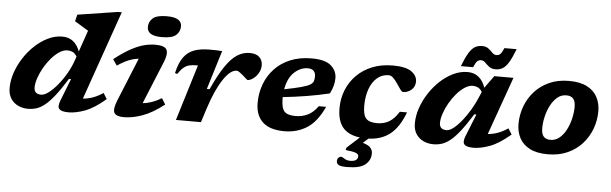

<svg xmlns="http://www.w3.org/2000/svg" viewBox="-56 -953 4442 1395"><g transform="rotate(5 2165.0 -256.0)"><path d="M727 -107Q644.5 -36 577.8 -11.5Q511 13 459 13Q408 13 391.2 -4.2Q374.5 -21.5 392.5 -67L456 -229.5H441Q392.5 -151.5 354.5 -103.5Q316.5 -55.5 284.8 -30.2Q253 -5 223.5 4Q194 13 162.5 13Q124.5 13 91.2 -2.2Q58 -17.5 37.5 -48.5Q17 -79.5 17 -127Q17 -181.5 36.2 -238.2Q55.5 -295 89.5 -347.5Q123.5 -400 168 -441.5Q212.5 -483 263.2 -507.2Q314 -531.5 366.5 -531.5Q458.5 -531.5 494.5 -434L548.5 -590Q539.5 -595.5 521.2 -606.5Q503 -617.5 483 -629.8Q463 -642 448.5 -650.5L460.5 -699.5L752.5 -745H781L554 -95.5Q590.5 -98.5 625.5 -110.8Q660.5 -123 700.5 -149.5ZM197.5 -146Q197.5 -97.5 249 -97.5Q273.5 -97.5 305 -121.8Q336.5 -146 369 -185.8Q401.5 -225.5 429 -273.8Q456.5 -322 472.5 -370L481.5 -396Q467 -419 450 -427Q433 -435 413 -435Q383.5 -435 353.2 -415Q323 -395 295 -362.5Q267 -330 245 -291.2Q223 -252.5 210.2 -214.2Q197.5 -176 197.5 -146Z M979 -655Q979 -694 1008 -719.5Q1037 -745 1110 -745Q1166 -745 1192.2 -728.5Q1218.5 -712 1218.5 -681Q1218.5 -641.5 1189.5 -616Q1160.5 -590.5 1087.5 -590.5Q1031.5 -590.5 1005.2 -607Q979 -623.5 979 -655ZM805.5 -107 933 -419.5Q896 -415.5 860 -401Q824 -386.5 778.5 -356L748 -400Q815.5 -453 868.2 -481.5Q921 -510 963.8 -520.8Q1006.5 -531.5 1043.5 -531.5Q1113 -531.5 1127.8 -502.8Q1142.5 -474 1117 -411.5L989.5 -100.5Q1058.5 -107 1126.5 -149L1153.5 -104.5Q1067 -37.5 994.8 -12.2Q922.5 13 861.5 13Q807 13 792 -12.2Q777 -37.5 805.5 -107Z M1366 -408.5H1359.5Q1326.5 -408.5 1303.5 -403Q1280.5 -397.5 1261.5 -381.5Q1242.5 -365.5 1221.5 -334L1204.5 -338.5Q1221.5 -414 1252 -455.8Q1282.5 -497.5 1329 -514Q1375.5 -530.5 1440 -530.5Q1471.5 -530.5 1490 -530Q1508.5 -529.5 1532 -527.5L1445 -244H1465Q1513.5 -350.5 1556.5 -413.8Q1599.5 -477 1642.2 -504.2Q1685 -531.5 1733.5 -531.5Q1781 -531.5 1804.2 -508.5Q1827.5 -485.5 1827.5 -450Q1827.5 -418.5 1811.8 -392.2Q1796 -366 1774.2 -350.2Q1752.5 -334.5 1734 -334.5Q1731.5 -334.5 1720 -345Q1708.5 -355.5 1696 -366.5Q1683.5 -377.5 1670.8 -386.2Q1658 -395 1650 -395Q1603.5 -395 1551.8 -316.5Q1500 -238 1456.5 -103L1423.5 0H1241Z M2320 -190Q2267.5 -76.5 2195.2 -31.8Q2123 13 2032.5 13Q1926 13 1873.8 -36Q1821.5 -85 1821.5 -175Q1821.5 -247 1845.2 -311.2Q1869 -375.5 1915.2 -425.2Q1961.5 -475 2029.5 -503.2Q2097.5 -531.5 2185.5 -531.5Q2284.5 -531.5 2326.8 -494Q2369 -456.5 2369 -403Q2369 -377 2361.8 -348.5Q2354.5 -320 2338.5 -289.5Q2255.5 -269.5 2168.2 -255.5Q2081 -241.5 1999.5 -233Q1999.5 -227.5 1999.5 -221.5Q1999.5 -154.5 2022 -129.2Q2044.5 -104 2103.5 -104Q2152 -104 2192.5 -123.5Q2233 -143 2266.5 -190ZM2163 -457.5Q2111 -457.5 2065.5 -416.2Q2020 -375 2005 -290.5Q2083 -306 2126.8 -317.8Q2170.5 -329.5 2190.2 -341.5Q2210 -353.5 2215 -368.2Q2220 -383 2220 -404Q2220 -428.5 2206 -443Q2192 -457.5 2163 -457.5Z M2507.5 232.5Q2465.5 232.5 2448.8 223.8Q2432 215 2432 196Q2432 181.5 2440.2 171.8Q2448.5 162 2461 162Q2468.5 162 2485.5 173.8Q2502.5 185.5 2528 185.5Q2583.5 185.5 2583.5 146.5Q2583.5 133 2564.5 124.5Q2545.5 116 2488 110L2493.5 92L2583.5 10.5Q2499 0 2458.2 -48.8Q2417.5 -97.5 2417.5 -189Q2417.5 -260 2442.5 -322Q2467.5 -384 2514.5 -431.2Q2561.5 -478.5 2628 -505Q2694.5 -531.5 2777.5 -531.5Q2871 -531.5 2912.8 -502Q2954.5 -472.5 2954.5 -429.5Q2954.5 -392.5 2927.8 -369.2Q2901 -346 2866.5 -346Q2858 -346 2845.8 -363.5Q2833.5 -381 2818 -404Q2802.5 -427.5 2786.5 -443Q2770.5 -458.5 2753.5 -458.5Q2705 -458.5 2669.5 -428.2Q2634 -398 2614.5 -344.5Q2595 -291 2595 -221.5Q2595 -154.5 2618.5 -129.2Q2642 -104 2698.5 -104Q2749 -104 2786.8 -126.8Q2824.5 -149.5 2856.5 -201H2909Q2867.5 -90.5 2803.8 -40.2Q2740 10 2646.5 13L2608 47.5Q2649 58.5 2664.8 76.8Q2680.5 95 2680.5 118.5Q2680.5 168 2641.8 200.2Q2603 232.5 2507.5 232.5Z M3348 -68.5 3412.5 -229.5H3397Q3348.5 -151.5 3310.8 -103.5Q3273 -55.5 3241 -30.2Q3209 -5 3179.5 4Q3150 13 3119 13Q3080.5 13 3047.2 -2.2Q3014 -17.5 2993.2 -48.5Q2972.5 -79.5 2972.5 -127Q2972.5 -181.5 2991.8 -238.2Q3011 -295 3045 -347.5Q3079 -400 3123.5 -441.5Q3168 -483 3218.8 -507.2Q3269.5 -531.5 3322 -531.5Q3417 -531.5 3452.5 -428.5L3517.5 -518.5H3657.5L3507 -95.5Q3543.5 -98.5 3578.2 -110.8Q3613 -123 3653 -149.5L3680 -107Q3597 -36 3530.2 -11.5Q3463.5 13 3411.5 13Q3360.5 13 3345 -5Q3329.5 -23 3348 -68.5ZM3154 -146Q3154 -97.5 3205.5 -97.5Q3229 -97.5 3258.5 -121.2Q3288 -145 3318.5 -183.5Q3349 -222 3375.5 -267.5Q3402 -313 3420 -356.5L3437 -396.5Q3422.5 -419 3405.8 -427Q3389 -435 3369 -435Q3340 -435 3309.5 -415Q3279 -395 3251.2 -362.5Q3223.5 -330 3201.5 -291.2Q3179.5 -252.5 3166.8 -214.2Q3154 -176 3154 -146ZM3662.5 -728Q3638 -664.5 3617 -630Q3596 -595.5 3573.5 -582.2Q3551 -569 3522 -569Q3492.5 -569 3474.5 -583.2Q3456.5 -597.5 3443 -611.5Q3429.5 -625.5 3413 -625.5Q3396.5 -625.5 3385 -615.5Q3373.5 -605.5 3358.5 -570H3269.5Q3293.5 -633.5 3314.8 -668Q3336 -702.5 3358.5 -715.8Q3381 -729 3410.5 -729Q3440 -729 3457.8 -714.8Q3475.5 -700.5 3489 -686.5Q3502.5 -672.5 3519 -672.5Q3535.5 -672.5 3546.8 -682.5Q3558 -692.5 3573.5 -728Z M4062 -531.5Q4143 -531.5 4194 -505Q4245 -478.5 4269 -432.8Q4293 -387 4293 -331Q4293 -264.5 4270.5 -203Q4248 -141.5 4204.5 -92.8Q4161 -44 4098 -15.5Q4035 13 3954 13Q3873 13 3822 -13.5Q3771 -40 3747 -85.5Q3723 -131 3723 -187.5Q3723 -254 3745.5 -315.5Q3768 -377 3811.5 -425.8Q3855 -474.5 3918 -503Q3981 -531.5 4062 -531.5ZM3964 -93Q4000.5 -93 4029.2 -116.8Q4058 -140.5 4077.8 -178.5Q4097.5 -216.5 4108 -261Q4118.5 -305.5 4118.5 -347Q4118.5 -388 4101.8 -406.8Q4085 -425.5 4052 -425.5Q4015 -425.5 3986.5 -401.8Q3958 -378 3938 -339.8Q3918 -301.5 3907.8 -257.2Q3897.5 -213 3897.5 -171.5Q3897.5 -130.5 3914.2 -111.8Q3931 -93 3964 -93Z"/></g></svg>

Font: Newsreader Caption
Style: Bold Italic
Weight: 700
Italic angle: -17°
Designer: Hugues Gentile
Foundry: Production Type
Version: Version 1.001